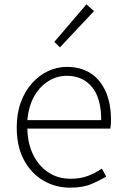

<svg xmlns="http://www.w3.org/2000/svg" viewBox="-20 -851 573 884"><path d="M302 13Q235 13 179 -20Q123 -53 90 -115Q57 -177 57 -264Q57 -329 76 -380.5Q95 -432 128 -468.5Q161 -505 202 -524Q243 -543 288 -543Q351 -543 396 -514.5Q441 -486 466 -431Q491 -376 491 -298Q491 -289 490.5 -279.5Q490 -270 488 -259H106Q107 -192 132 -140Q157 -88 201.5 -58Q246 -28 306 -28Q350 -28 384.5 -41Q419 -54 449 -75L469 -38Q437 -19 399 -3Q361 13 302 13ZM106 -298H446Q446 -400 403 -451Q360 -502 288 -502Q243 -502 203.5 -478Q164 -454 138 -408.5Q112 -363 106 -298ZM256 -633 230 -658 378 -831 413 -800Z"/></svg>

Font: Noto Sans JP Thin ExtraLight
Style: Regular
Weight: 250
Version: Version 2.004-H2;hotconv 1.0.118;makeotfexe 2.5.65603